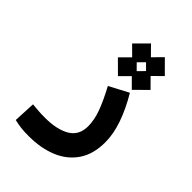

<svg xmlns="http://www.w3.org/2000/svg" viewBox="-243 -720 1071 1071"><g transform="rotate(45 293.0 -184.5)"><path d="M186.5 239.7Q147.5 239.7 122.8 236.6Q98.1 233.4 70.8 227.1L77.1 97.2Q105 99.6 124.5 101.3Q144 103 176.8 103Q270.5 103 325.9 70.6Q381.3 38.1 381.3 -34.2Q381.3 -83.5 360.6 -139.9Q339.8 -196.3 299.8 -270.5L413.6 -330.6Q460.4 -252 486.3 -178Q512.2 -104 512.2 -38.1Q512.2 55.2 470.5 116.9Q428.7 178.7 355.2 209.2Q281.7 239.7 186.5 239.7ZM302.2 -460 228 -533.7 302.2 -608.4 376 -533.7ZM300.8 -349.1 226.6 -422.9 300.8 -497.6 374.5 -422.9ZM411.1 -460.4 337.4 -534.2 411.1 -608.9 485.4 -534.2ZM409.7 -349.6 335.9 -423.3 409.7 -498 483.9 -423.3Z"/></g></svg>

Font: Cascadia Code
Style: Regular
Weight: 400
Monospace: yes
Designer: Aaron Bell
Foundry: Saja Typeworks
Version: Version 2106.017